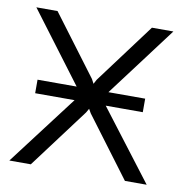

<svg xmlns="http://www.w3.org/2000/svg" viewBox="-65 -582 611 643"><g transform="rotate(10 241.0 -260.5)"><path d="M54 -237V-283H187L8 -521H80L233 -317L241 -302L249 -317L401 -521H474L295 -283H420V-237H294L475 0H401L249 -203L241 -217L233 -203L81 0H8L188 -237Z"/></g></svg>

Font: Raleway
Style: Regular
Weight: 400
Designer: Matt McInerney, Pablo Impallari, Rodrigo Fuenzalida
Foundry: Matt McInerney, Pablo Impallari, Rodrigo Fuenzalida
Version: Version 4.101;RELEASE